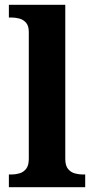

<svg xmlns="http://www.w3.org/2000/svg" viewBox="-20 -780 392 800"><path d="M17 0V-53H29Q44 -53 60.5 -57.5Q77 -62 88.5 -76Q100 -90 100 -118V-646Q100 -673 88 -686Q76 -699 59.5 -703Q43 -707 29 -707H17V-760H252V-118Q252 -90 263.5 -76Q275 -62 292 -57.5Q309 -53 323 -53H335V0Z"/></svg>

Font: Noto Serif Vithkuqi
Style: Bold
Weight: 700
Version: Version 1.005